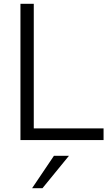

<svg xmlns="http://www.w3.org/2000/svg" viewBox="-20 -739 582 1013"><path d="M158.2 -718.8V-61.5H526.4V0H87.9V-718.8ZM149.4 253.9 264.6 83H343.8L204.1 253.9Z"/></svg>

Font: Min Sans Light
Style: Regular
Weight: 300
Designer: Jinseong-Kim, NotoSansCJK, Nunito
Foundry: Jinseong-Kim
Version: Version 1.400;Glyphs 3.1.2 (3151)